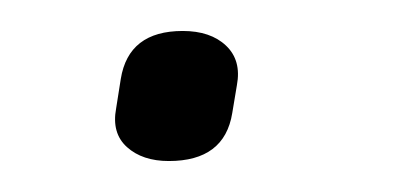

<svg xmlns="http://www.w3.org/2000/svg" viewBox="-20 -475 254 124"><path d="M89 -371Q72 -371 62 -380Q52 -389 55 -405L58 -424Q63 -455 98 -455Q116 -455 126 -445.5Q136 -436 133 -420L130 -402Q125 -371 89 -371Z"/></svg>

Font: Sofia Sans Light
Style: Italic
Weight: 300
Italic angle: -9°
Version: Version 4.100-B